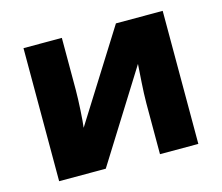

<svg xmlns="http://www.w3.org/2000/svg" viewBox="-83 -657 885 765"><g transform="rotate(-15 359.0 -274.5)"><path d="M230 -548.8H71.8V0H264.2L496.1 -370.1C494.1 -335.4 487.8 -260.7 487.8 -210V0H646V-548.8H453.1L221.2 -180.2C225.1 -206.1 230 -290.5 230 -334Z"/></g></svg>

Font: Noto Reveo Sans
Style: Regular
Weight: 800
Designer: Monotype Design Team
Foundry: Monotype Imaging Inc.
Version: Version 2.007